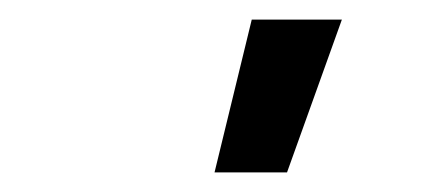

<svg xmlns="http://www.w3.org/2000/svg" viewBox="-20 -776 440 196"><path d="M199 -600 237 -756H329L273 -600Z"/></svg>

Font: Iosevka Aile Medium
Style: Italic
Weight: 500
Italic angle: -9°
Designer: Belleve Invis
Foundry: Belleve Invis
Version: Version 31.1.0; ttfautohint (v1.8.4)